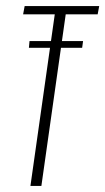

<svg xmlns="http://www.w3.org/2000/svg" viewBox="-20 -611 346 631"><path d="M80 0 160 -564H56L61 -591H306L301 -564H196L116 0ZM75 -454 77 -476H253L250 -454Z"/></svg>

Font: Alumni Sans ExtraLight
Style: Italic
Weight: 250
Italic angle: -8°
Version: Version 1.016